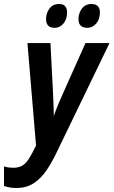

<svg xmlns="http://www.w3.org/2000/svg" viewBox="-36 -929 567 959"><path d="M45 10Q13 10 -16 0V-98Q-5 -94 7.5 -92.5Q20 -91 30 -91Q57 -91 75 -101.5Q93 -112 108.5 -136.5Q124 -161 144 -202L101 -714H216L229 -462Q230 -447 230.5 -425.5Q231 -404 232 -383Q233 -362 233 -350Q242 -377 255 -408Q268 -439 282 -470L391 -714H511L249 -172Q225 -121 197.5 -80Q170 -39 133.5 -14.5Q97 10 45 10ZM400 -790Q356 -790 356 -834Q356 -863 373 -886Q390 -909 421 -909Q463 -909 463 -867Q463 -833 444.5 -811.5Q426 -790 400 -790ZM237 -790Q194 -790 194 -834Q194 -863 211 -886Q228 -909 259 -909Q299 -909 299 -867Q299 -833 281 -811.5Q263 -790 237 -790Z"/></svg>

Font: Noto Sans ExtraCondensed SemiBold
Style: Italic
Weight: 600
Width: 2
Italic angle: -12°
Designer: Monotype Design Team
Foundry: Monotype Imaging Inc.
Version: Version 2.013; ttfautohint (v1.8.4.7-5d5b)